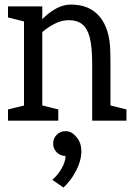

<svg xmlns="http://www.w3.org/2000/svg" viewBox="-20 -528 578 840"><path d="M463.3 -250H383.3Q383.3 -322.3 372.7 -363.6Q362 -404.8 339.5 -422.2Q317 -439.7 280.7 -439.7L290.7 -508Q372.2 -508 416.5 -454.6Q460.8 -401.2 462.5 -302ZM85 -500H165V0H85ZM383.3 -250H463.3V0H383.3ZM123.3 -346.7 96.7 -355Q96.7 -355 106.2 -370.5Q115.7 -386 133.4 -408.8Q151.2 -431.5 175.4 -454.2Q199.7 -477 229.2 -492.5Q258.7 -508 291.7 -508L281.7 -439.7Q251.2 -439.7 222.7 -425.7Q194.2 -411.7 171.6 -393.2Q149 -374.7 136.2 -360.7Q123.3 -346.7 123.3 -346.7ZM95 -431.7 15 -451.7V-500H95ZM155 0 148.3 -70.8 235 -49.2V0ZM15 0V-49.2L100 -70L95 0ZM453.3 0 446.7 -70.8 533.3 -49.2V0ZM266.7 154.2Q244 154.2 228.2 138.4Q212.5 122.7 212.5 100Q212.5 77.3 228.2 61.6Q244 45.8 266.7 45.8Q289.3 45.8 305.1 61.6Q320.8 77.3 320.8 100Q320.8 122.7 305.1 138.4Q289.3 154.2 266.7 154.2ZM208.8 258.8Q232.3 238.8 249.5 209.1Q266.7 179.3 266.7 154.2L306 62.5Q328.5 83.8 333.7 110.4Q338.8 137 332.8 164.3Q326.8 191.7 313.7 217.2Q300.5 242.8 285.2 262.2Q269.8 281.7 257.5 292.5Z"/></svg>

Font: Epunda Slab Light
Style: Regular
Weight: 300
Designer: Simon Atzbach
Foundry: typofactur
Version: Version 1.102